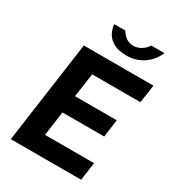

<svg xmlns="http://www.w3.org/2000/svg" viewBox="-217 -1055 1074 1180"><g transform="rotate(30 320.0 -465.0)"><path d="M599 -930H505C483 -894 446 -873 407 -873C368 -873 339 -899 321 -930H242C253 -835 318 -800 404 -800C488 -800 563 -847 599 -930ZM45 0H544L562 -128H214L238 -301H534L551 -426H255L279 -595H621L640 -723H146Z"/></g></svg>

Font: United Sans
Style: Bold Italic
Weight: 700
Italic angle: -8°
Designer: Pablo Impallari, Rodrigo Fuenzalida (Modified by Dan O. Williams)
Version: Version 1.000;PS 001.000;hotconv 1.0.88;makeotf.lib2.5.64775